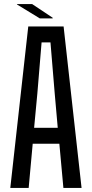

<svg xmlns="http://www.w3.org/2000/svg" viewBox="-20 -931 456 951"><path d="M31 0 120 -800H295L384 0H294L274 -219H142L122 0ZM149 -298H266L251 -468L230 -721H186L165 -468ZM64 -909V-911H139L241 -843V-840H177Z"/></svg>

Font: Big Shoulders Text Medium
Style: Regular
Weight: 500
Designer: Patric King
Foundry: XO Type Co
Version: Version 1.000; ttfautohint (v1.8.2)